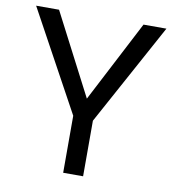

<svg xmlns="http://www.w3.org/2000/svg" viewBox="-80 -782 778 854"><g transform="rotate(10 309.0 -355.5)"><path d="M352 0H262V-257.5L14.5 -711H118L308.5 -343L499.5 -711H603L352 -251Z"/></g></svg>

Font: Roberto Sans
Style: Regular
Weight: 400
Designer: Google (font) & Cristiano Sobral (main changes)
Version: Version 1.500; ttfautohint (v1.8.4.7-5d5b-dirty)